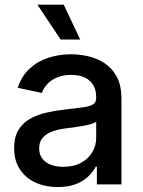

<svg xmlns="http://www.w3.org/2000/svg" viewBox="-20 -777 602 809"><path d="M223.1 11.2Q171.4 11.2 129.9 -7.6Q88.4 -26.4 64 -63Q39.6 -99.6 39.6 -153.3Q39.6 -199.2 57.4 -228.8Q75.2 -258.3 105.2 -275.6Q135.3 -293 172.6 -301.8Q210 -310.5 249 -314.9Q297.4 -320.8 327.1 -324.5Q356.9 -328.1 371.1 -336.7Q385.3 -345.2 385.3 -364.3V-367.2Q385.3 -397 373.3 -417.7Q361.3 -438.5 338.1 -450Q314.9 -461.4 280.3 -461.4Q245.6 -461.4 220 -450.4Q194.3 -439.5 178.7 -422.1Q163.1 -404.8 156.2 -385.3L54.7 -407.2Q70.8 -456.1 104.2 -487.3Q137.7 -518.6 183.1 -533.4Q228.5 -548.3 279.3 -548.3Q314.9 -548.3 352.1 -539.8Q389.2 -531.2 420.9 -510.5Q452.6 -489.7 472.2 -453.4Q491.7 -417 491.7 -360.8V0H388.2V-74.7H383.3Q372.6 -53.2 351.8 -33.4Q331.1 -13.7 299.6 -1.2Q268.1 11.2 223.1 11.2ZM246.6 -74.2Q291 -74.2 322 -91.3Q353 -108.4 369.1 -136.2Q385.3 -164.1 385.3 -195.8V-264.6Q379.9 -258.8 364 -254.4Q348.1 -250 328.1 -246.3Q308.1 -242.7 288.3 -240Q268.6 -237.3 254.9 -235.8Q224.6 -231.9 199.7 -222.7Q174.8 -213.4 159.9 -196.5Q145 -179.7 145 -151.9Q145 -126.5 158 -109.1Q170.9 -91.8 193.8 -83Q216.8 -74.2 246.6 -74.2ZM235.4 -610.4 137.7 -757.3H248.5L317.9 -610.4Z"/></svg>

Font: Inter 17pt Medium
Style: Regular
Weight: 500
Version: Version 4.001;git-66647c0bb